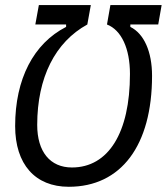

<svg xmlns="http://www.w3.org/2000/svg" viewBox="-20 -713 645 743"><path d="M130.4 -693.4 116.7 -618.2H235.8V-608.9C109.9 -544.4 38.6 -407.7 38.6 -225.1C38.6 -77.6 115.7 9.8 246.1 9.8C448.7 9.8 568.4 -149.9 568.4 -419.9C568.4 -513.2 537.1 -583 484.4 -608.9V-618.2H592.3L605.5 -693.4H407.2L394 -618.2C449.7 -596.7 482.9 -525.4 482.9 -426.8C482.9 -199.2 399.4 -64.9 258.3 -64.9C173.8 -64.9 124 -126 124 -229.5C124 -413.1 193.8 -550.3 317.9 -618.2L331.5 -693.4Z"/></svg>

Font: Cascadia Mono SemiLight
Style: Italic
Weight: 350
Italic angle: -10°
Monospace: yes
Designer: Aaron Bell
Foundry: Saja Typeworks
Version: Version 2404.023